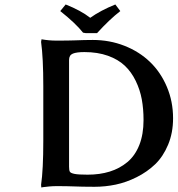

<svg xmlns="http://www.w3.org/2000/svg" viewBox="-20 -825 787 851"><path d="M368.2 -50.8Q422.4 -50.8 466.3 -64.5Q510.3 -78.1 544.4 -106.4Q578.6 -134.8 597.4 -182.1Q616.2 -229.5 616.2 -293Q616.2 -342.3 608.4 -384.8Q600.6 -427.2 581.5 -466.6Q562.5 -505.9 533.2 -533.7Q503.9 -561.5 458.3 -577.9Q412.6 -594.2 354 -594.2Q319.8 -594.2 303 -587.4Q286.1 -580.6 286.1 -559.1V-85.9Q286.1 -69.8 289.8 -63.7Q293.5 -57.6 310.5 -54.2Q327.6 -50.8 368.2 -50.8ZM229 -645Q284.2 -645 308.1 -646Q357.9 -647.9 391.1 -647.9Q465.8 -647.9 531.5 -622.1Q597.2 -596.2 644.5 -550.8Q691.9 -505.4 719.5 -440.4Q747.1 -375.5 747.1 -300.8Q747.1 -236.3 725.1 -183.6Q703.1 -130.9 667.7 -96.9Q632.3 -63 585.9 -39.8Q539.6 -16.6 492.9 -6.8Q446.3 2.9 398.9 2.9Q344.7 2.9 298.8 1Q278.8 0 229 0Q214.4 0 197.8 1.5Q181.2 2.9 171.9 4.4L163.1 5.9L162.1 -5.9Q171.9 -72.3 171.9 -202.1V-442.9Q171.9 -568.8 162.1 -639.2L164.1 -650.9Q196.8 -645 229 -645ZM359.9 -678.2 348.1 -680.2Q315.4 -721.7 247.1 -775.9L271 -805.2Q337.9 -778.8 379.9 -746.1Q425.8 -778.8 491.2 -805.2L513.2 -775.9Q465.3 -738.8 410.2 -678.2Z"/></svg>

Font: Linear Smooth
Style: Bold
Weight: 700
Designer: Philipp H. Poll, Flanker
Foundry: Philipp H. Poll, reworked by Flanker
Version: Version 1.061 | FøM Fix